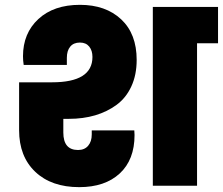

<svg xmlns="http://www.w3.org/2000/svg" viewBox="-20 -769 923 795"><path d="M308.1 5.9Q192.9 5.9 126 -57.6Q59.1 -121.1 59.1 -230V-428.2H195.8Q362.8 -428.2 362.8 -533.2Q362.8 -559.6 349.4 -576.2Q335.9 -592.8 311 -592.8Q284.7 -592.8 270.8 -575.9Q256.8 -559.1 256.8 -529.8V-500H78.1Q75.2 -518.6 75.2 -536.1Q75.2 -631.3 138.9 -690.2Q202.6 -749 311 -749Q417.5 -749 481.7 -689Q545.9 -628.9 545.9 -521Q545.9 -459 523.9 -411.4Q502 -363.8 462.9 -335Q423.8 -306.2 374 -291.5Q324.2 -276.9 265.1 -276.9H242.2V-220.2Q242.2 -147.9 303.2 -147.9Q330.1 -147.9 345 -165.5Q359.9 -183.1 359.9 -211.9V-229H536.1Q537.1 -219.2 537.1 -210Q537.1 -107.4 475.8 -50.8Q414.6 5.9 308.1 5.9ZM612.8 0V-740.2H882.8V-589.8H795.9V0Z"/></svg>

Font: Poppins ExtraBold
Style: Regular
Weight: 800
Designer: Ninad Kale (Devanagari), Jonny Pinhorn (Latin)
Foundry: Indian Type Foundry
Version: Version 3.200;PS 1.000;hotconv 16.6.54;makeotf.lib2.5.65590